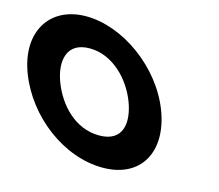

<svg xmlns="http://www.w3.org/2000/svg" viewBox="-244 -991 1320 1156"><g transform="rotate(15 416.5 -412.5)"><path d="M-94.6 -413C-1.8 -172 242.3 15 486.3 15C723.3 15 829.2 -172 736.4 -413C643.5 -654 385.9 -840 156.9 -840C-70.1 -840 -187.5 -654 -94.6 -413ZM108.4 -413C61 -536 81.6 -659 226.6 -659C372.6 -659 486 -536 533.4 -413C580.8 -290 566.2 -167 416.2 -167C262.2 -167 155.8 -290 108.4 -413Z"/></g></svg>

Font: Hussar
Style: BdOpOblFour
Weight: 700
Foundry: Cannot Into Space Fonts
Version: Version 2.00